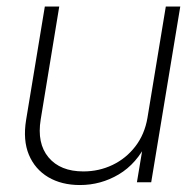

<svg xmlns="http://www.w3.org/2000/svg" viewBox="-20 -542 583 571"><path d="M217.8 8.3Q163.1 8.3 123.5 -15.1Q84 -38.6 65.9 -81.8Q47.9 -125 57.6 -185.1L113.3 -522.5H156.2L101.1 -187Q89.4 -115.7 124.3 -74Q159.2 -32.2 228 -32.2Q274.4 -32.2 314.7 -51.5Q355 -70.8 382.6 -106.7Q410.2 -142.6 418.5 -191.4L473.1 -522.5H516.1L429.7 0H387.2L407.2 -120.1H418Q386.7 -55.2 333.3 -23.4Q279.8 8.3 217.8 8.3Z"/></svg>

Font: Inter 28pt ExtraLight
Style: Italic
Weight: 250
Italic angle: -9.3988°
Designer: Rasmus Andersson
Foundry: rsms
Version: Version 4.001;git-66647c0bb